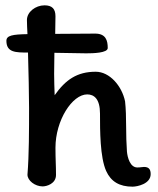

<svg xmlns="http://www.w3.org/2000/svg" viewBox="-20 -695 593 720"><path d="M188 -634C188 -662 175 -675 147 -675C113 -675 81 -650 81 -620C81 -605 82 -587 83 -567C27 -566 4 -562 4 -542C4 -498 39 -498 85 -498C87 -423 89 -341 89 -291C89 -208 89 -115 83 -40C83 -18 111 4 140 4C155 4 190 -6 190 -39C190 -77 188 -96 188 -141C188 -244 251 -341 307 -341C333 -341 355 -324 355 -269C355 -205 355 -106 378 -54C396 -14 428 5 477 5C494 5 545 -5 545 -42C545 -59 539 -69 520 -69C512 -69 508 -67 495 -67C468 -67 458 -104 456 -127C454 -157 453 -187 453 -220C453 -252 452 -289 449 -315C437 -373 391 -426 339 -426C269 -426 226 -396 185 -338C184 -365 183 -394 183 -418C183 -444 184 -470 184 -497L303 -495C328 -495 384 -496 384 -515C384 -543 377 -569 337 -569L187 -568C187 -589 188 -611 188 -634Z"/></svg>

Font: Itim
Style: Regular
Weight: 400
Designer: CadsonDemak Team
Foundry: Pablo Impallari
Version: Version 1.002;PS 001.002;hotconv 1.0.88;makeotf.lib2.5.64775